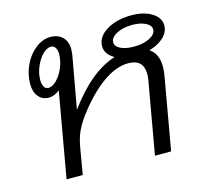

<svg xmlns="http://www.w3.org/2000/svg" viewBox="-87 -667 834 768"><g transform="rotate(-15 330.5 -283.5)"><path d="M552 -413Q587 -390 587 -336Q587 -320 584 -302L531 0H464L516 -295Q519 -310 519 -323Q519 -385 456 -385Q404 -385 346.5 -343Q289 -301 233 -225Q213 -197 201.5 -171.5Q190 -146 183 -105L165 0H98L160 -352Q137 -334 115 -334Q88 -334 72 -353.5Q56 -373 56 -405Q56 -446 73.5 -483.5Q91 -521 120.5 -544Q150 -567 182 -567Q214 -567 232.5 -548.5Q251 -530 251 -497Q251 -491 249 -475L210 -258Q307 -391 410 -423Q373 -444 373 -477Q373 -516 414.5 -541.5Q456 -567 518 -567Q569 -567 602 -546.5Q635 -526 635 -494Q635 -467 612.5 -445.5Q590 -424 552 -413ZM199 -492Q199 -509 192.5 -519Q186 -529 175 -529Q157 -529 139.5 -511Q122 -493 110.5 -465.5Q99 -438 99 -411Q99 -394 105 -383Q111 -372 123 -372Q140 -372 158 -390.5Q176 -409 187.5 -437Q199 -465 199 -492ZM588 -490Q588 -507 566 -518Q544 -529 511 -529Q473 -529 446.5 -515Q420 -501 420 -481Q420 -464 441 -453.5Q462 -443 497 -443Q535 -443 561.5 -456.5Q588 -470 588 -490Z"/></g></svg>

Font: KoHo
Style: Italic
Weight: 400
Italic angle: -10°
Designer: Cadson Demak & Katatrad Team
Foundry: Cadson Demak Co.,Ltd.
Version: Version 1.000